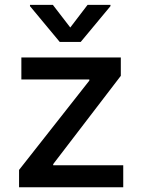

<svg xmlns="http://www.w3.org/2000/svg" viewBox="-20 -787 591 807"><path d="M60.1 0V-72.8L355.5 -448.2V-453.1H69.8V-545.4H487.8V-468.3L203.6 -97.2V-92.3H498V0ZM202.1 -766.6 275.4 -671.4 348.1 -766.6H444.3V-761.2L319.3 -610.8H231L106 -761.2V-766.6Z"/></svg>

Font: Karasuma Gothic
Style: Regular
Weight: 500
Designer: Rasmus Andersson / Ryoko Nishizuka
Foundry: Genbu
Version: Version 1.00